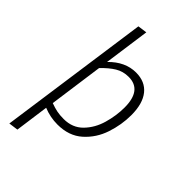

<svg xmlns="http://www.w3.org/2000/svg" viewBox="-281 -835 1132 1132"><g transform="rotate(45 285.0 -268.5)"><path d="M512 -336Q512 -256 485.5 -176.5Q459 -97 398.5 -43Q338 11 243 11Q182 11 126 -12L97 199L38 207L171 -736L229 -744L189 -457Q264 -534 354 -534Q430 -534 471 -483Q512 -432 512 -336ZM452 -340Q452 -485 341 -485Q295 -485 258 -462.5Q221 -440 181 -398L134 -59Q164 -48 188.5 -43Q213 -38 246 -38Q319 -38 365.5 -85.5Q412 -133 432 -202.5Q452 -272 452 -340Z"/></g></svg>

Font: FiraGO Light
Style: Italic
Weight: 300
Italic angle: -8°
Designer: bBox Type GmbH
Foundry: bBox Type GmbH
Version: Version 1.001